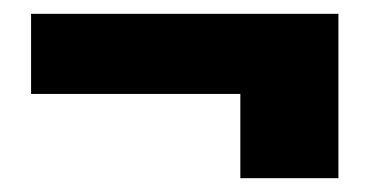

<svg xmlns="http://www.w3.org/2000/svg" viewBox="-20 -386 535 278"><path d="M328 -250H25V-366H470V-128H328Z"/></svg>

Font: Pridi
Style: Bold
Weight: 700
Designer: Katatrad Team
Foundry: CadsonDemak
Version: Version 1.001